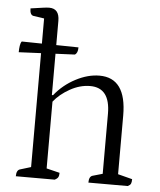

<svg xmlns="http://www.w3.org/2000/svg" viewBox="-53 -780 686 825"><g transform="rotate(5 290.5 -367.0)"><path d="M46 0Q46 -27 62 -31L108 -45V-686L61 -693Q46 -696 46 -724Q81 -729 98.5 -731.5Q116 -734 126 -734Q170 -734 170 -681V-361H175Q212 -407 264.5 -434.5Q317 -462 367 -462Q483 -462 483 -300V-47L545 -31Q545 -18 542 -11.5Q539 -5 529 0H359Q359 -27 375 -31L417 -43V-302Q417 -414 331 -414Q287 -414 244 -390Q201 -366 175 -333V-45L232 -31Q232 -18 228 -11.5Q224 -5 214 0ZM12 -532Q12 -547 14 -560Q16 -573 21 -579L266 -575Q266 -550 253 -543Z"/></g></svg>

Font: Petrona Light
Style: Regular
Weight: 300
Designer: Ringo R. Seeber
Foundry: Ringo R. Seeber
Version: Version 2.001; ttfautohint (v1.8.3)